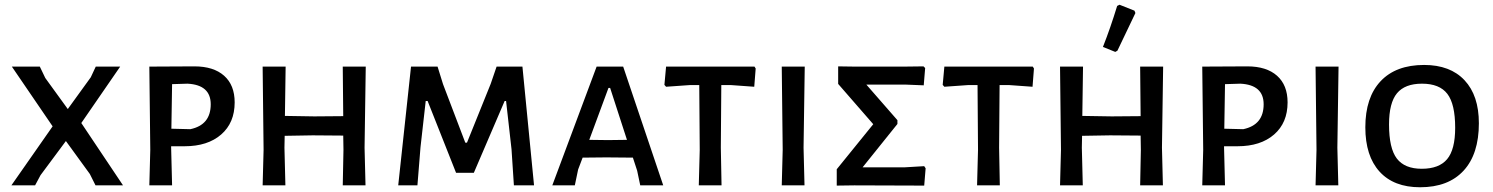

<svg xmlns="http://www.w3.org/2000/svg" viewBox="-20 -782 6298 810"><path d="M487 -501 323 -263 499 0H383L359 -48L258 -187L151 -43L128 0H28L202 -249L30 -501H148L171 -453L266 -322L363 -456L384 -501Z M800 -502Q881 -502 925.5 -462.5Q970 -423 970 -350Q970 -264 913 -214.5Q856 -165 759 -165H702V-159L706 0H610L614 -150L610 -501ZM783 -237Q869 -255 869 -342Q869 -424 771 -429L706 -427L703 -239Z M1523 -501 1518 -159 1522 0H1426L1429 -150L1428 -210L1299 -211L1181 -209L1180 -159L1184 0H1088L1092 -150L1088 -501H1185L1182 -293L1306 -291L1428 -292L1426 -501Z M2184 -501 2233 0H2148L2138 -152L2115 -356H2109L1979 -53H1904L1784 -356H1776L1754 -161L1741 0H1660L1714 -501H1826L1849 -427L1943 -180H1950L2050 -428L2075 -501Z M2609 -501 2778 0H2681L2668 -62L2650 -117L2538 -118L2438 -117L2419 -67L2405 0H2310L2497 -501ZM2545 -191 2625 -192 2554 -411H2547L2466 -192Z M3163 -501 3168 -493 3162 -416 3065 -423H3023L3021 -159L3024 0H2928L2932 -150L2930 -423H2889L2790 -416L2783 -424L2790 -501Z M3375 -501 3370 -159 3374 0H3278L3282 -150L3278 -501Z M3876 -502 3883 -495 3877 -422 3803 -425H3635L3766 -275V-259L3619 -76H3795L3879 -81L3885 -72L3879 1L3584 0L3510 1V-68L3664 -258L3516 -428V-502L3586 -501H3795Z M4337 -501 4342 -493 4336 -416 4239 -423H4197L4195 -159L4198 0H4102L4106 -150L4104 -423H4063L3964 -416L3957 -424L3964 -501Z M4694 -568 4685 -563 4633 -584Q4665 -665 4693 -757L4703 -762L4766 -737L4770 -727ZM4887 -501 4882 -159 4886 0H4790L4793 -150L4792 -210L4663 -211L4545 -209L4544 -159L4548 0H4452L4456 -150L4452 -501H4549L4546 -293L4670 -291L4792 -292L4790 -501Z M5242 -502Q5323 -502 5367.5 -462.5Q5412 -423 5412 -350Q5412 -264 5355 -214.5Q5298 -165 5201 -165H5144V-159L5148 0H5052L5056 -150L5052 -501ZM5225 -237Q5311 -255 5311 -342Q5311 -424 5213 -429L5148 -427L5145 -239Z M5627 -501 5622 -159 5626 0H5530L5534 -150L5530 -501Z M5988 -508Q6098 -508 6158.5 -443.5Q6219 -379 6219 -262Q6219 -132 6154.5 -62Q6090 8 5971 8Q5860 8 5800 -58Q5740 -124 5740 -245Q5740 -371 5804.5 -439.5Q5869 -508 5988 -508ZM5979 -429Q5907 -429 5873.5 -388.5Q5840 -348 5840 -257Q5840 -156 5873 -113Q5906 -70 5978 -70Q6051 -70 6085 -110.5Q6119 -151 6119 -243Q6119 -343 6086 -386Q6053 -429 5979 -429Z"/></svg>

Font: Alegreya Sans SC Medium
Style: Regular
Weight: 500
Designer: Juan Pablo del Peral
Foundry: Huerta Tipografica
Version: Version 2.001;PS 002.001;hotconv 1.0.88;makeotf.lib2.5.64775